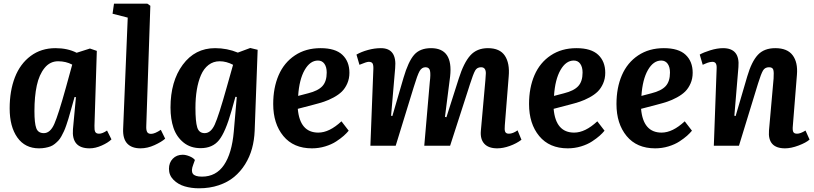

<svg xmlns="http://www.w3.org/2000/svg" viewBox="-20 -787 4399 1037"><path d="M490.2 -107.9Q489.3 -84.5 494.4 -74.7Q499.5 -64.9 515.1 -64.9Q533.2 -64.9 558.1 -82L582 -34.2Q563.5 -16.1 529.3 -1Q495.1 14.2 463.9 14.2Q365.7 14.2 374 -88.9L390.1 -262.2L382.8 -263.2L360.8 -185.1Q354 -160.6 349.4 -145.3Q344.7 -129.9 337.9 -110.1Q331.1 -90.3 325.4 -78.1Q319.8 -65.9 311.8 -51.3Q303.7 -36.6 295.4 -27.8Q287.1 -19 276.1 -10Q265.1 -1 252.7 3.7Q240.2 8.3 224.6 11.2Q209 14.2 190.9 14.2Q115.2 14.2 73.7 -44.4Q32.2 -103 32.2 -201.2Q32.2 -296.4 60.5 -369.4Q88.9 -442.4 145.5 -484.6Q202.1 -526.9 279.8 -526.9Q345.2 -526.9 394 -502L465.8 -524.9L502.9 -512.2ZM216.8 -67.9Q251.5 -67.9 273.4 -117.9Q295.4 -168 335.9 -314L370.1 -438Q335.9 -456.1 293.9 -456.1Q250 -456.1 220.7 -419.9Q191.4 -383.8 178.7 -325Q166 -266.1 166 -187Q166 -122.1 175.8 -95Q185.5 -67.9 216.8 -67.9Z M669.9 -691.9 587.9 -712.9 595.7 -767.1H775.9L792 -755.9L770 -106Q769 -84.5 774.7 -74.2Q780.3 -64 795.9 -64Q815.9 -64 848.6 -85.9L872.1 -38.1Q852.5 -20.5 814.5 -3.2Q776.4 14.2 738.8 14.2Q691.4 14.2 667.2 -11.7Q643.1 -37.6 645 -89.8Z M1258.8 -263.2 1251.5 -264.2 1230.5 -189Q1197.8 -73.2 1162.8 -30Q1127.9 13.2 1063.5 13.2Q1008.8 13.2 971.2 -17.3Q933.6 -47.9 917.2 -95.9Q900.9 -144 900.9 -206.1Q900.9 -347.7 967 -437.3Q1033.2 -526.9 1141.6 -526.9Q1206.5 -526.9 1264.6 -502.9L1331.5 -527.8L1371.6 -518.1L1355.5 -81.1Q1353.5 -30.3 1341.1 15.1Q1328.6 60.5 1304 100.1Q1279.3 139.6 1244.6 168.5Q1210 197.3 1161.4 213.6Q1112.8 230 1054.7 230Q1013.2 230 977.5 219.5Q941.9 209 917.2 184.3Q892.6 159.7 892.6 125Q892.6 91.3 913.3 70.1Q934.1 48.8 966.8 48.8Q983.4 48.8 1003.7 57.1Q1023.9 65.4 1032.7 77.1L1023.4 103Q1010.7 135.7 1021.7 151.4Q1032.7 167 1070.8 167Q1147 167 1189.7 104.2Q1232.4 41.5 1242.7 -76.2ZM1085.4 -67.9Q1118.7 -67.9 1139.9 -114.3Q1161.1 -160.6 1204.6 -315.9L1238.8 -437Q1202.6 -456.1 1166.5 -456.1Q1132.3 -456.1 1106.4 -436.3Q1080.6 -416.5 1065.4 -381.3Q1050.3 -346.2 1043 -301.8Q1035.6 -257.3 1035.6 -204.1Q1035.6 -130.4 1045.2 -99.1Q1054.7 -67.9 1085.4 -67.9Z M1711.4 -526.9Q1791 -526.9 1829.1 -491Q1867.2 -455.1 1867.2 -394Q1867.2 -362.3 1855.7 -336.2Q1844.2 -310.1 1826.7 -292.7Q1809.1 -275.4 1782 -260.7Q1754.9 -246.1 1730 -237.8Q1705.1 -229.5 1672.4 -221.2L1588.4 -199.2Q1599.6 -70.8 1699.2 -70.8Q1758.8 -70.8 1824.2 -131.8L1863.3 -81.1Q1852.5 -67.9 1836.7 -53.7Q1820.8 -39.6 1795.9 -23.2Q1771 -6.8 1736.3 3.7Q1701.7 14.2 1664.6 14.2Q1565.4 14.2 1510.5 -52.2Q1455.6 -118.7 1455.6 -225.1Q1455.6 -313 1484.9 -380.9Q1514.2 -448.7 1572.8 -487.8Q1631.3 -526.9 1711.4 -526.9ZM1744.6 -395Q1744.6 -424.8 1732.2 -442.4Q1719.7 -460 1697.3 -460Q1654.8 -460 1625.5 -408.9Q1596.2 -357.9 1590.3 -269L1644.5 -283.2Q1697.8 -296.4 1721.2 -321.8Q1744.6 -347.2 1744.6 -395Z M2301.3 -344.2Q2306.6 -385.7 2302.5 -404.8Q2298.3 -423.8 2278.3 -423.8Q2258.3 -423.8 2246.3 -403.1Q2234.4 -382.3 2214.4 -315.9L2117.2 0H1980.5L1996.6 -416Q1997.1 -437 1991.7 -445.1Q1986.3 -453.1 1971.2 -453.1Q1960 -453.1 1921.4 -437L1905.3 -492.2Q1931.6 -507.3 1967.3 -517.1Q2002.9 -526.9 2037.1 -526.9Q2124.5 -526.9 2114.3 -418.9L2092.3 -162.1L2099.1 -160.2L2159.2 -366.2Q2185.1 -454.6 2216.6 -490.7Q2248 -526.9 2308.1 -526.9Q2428.2 -526.9 2411.1 -374L2383.3 -155.8L2391.1 -153.8L2457.5 -361.8Q2484.9 -448.7 2520.3 -487.8Q2555.7 -526.9 2615.2 -526.9Q2679.7 -526.9 2706.8 -486.1Q2733.9 -445.3 2727.5 -374L2706.5 -109.9Q2704.1 -85.9 2708.5 -75.4Q2712.9 -64.9 2728.5 -64.9Q2750 -64.9 2775.4 -83L2796.4 -32.2Q2769.5 -11.7 2733.4 1.2Q2697.3 14.2 2665.5 14.2Q2618.7 14.2 2595.9 -10.5Q2573.2 -35.2 2577.1 -80.1L2601.6 -354Q2603.5 -374.5 2604 -389.9Q2604.5 -405.3 2598.4 -414.6Q2592.3 -423.8 2578.1 -423.8Q2556.6 -423.8 2546.4 -406Q2536.1 -388.2 2517.1 -328.6Q2512.7 -314.5 2510.3 -307.1L2411.1 0H2271.5Z M3093.3 -526.9Q3172.9 -526.9 3210.9 -491Q3249 -455.1 3249 -394Q3249 -362.3 3237.5 -336.2Q3226.1 -310.1 3208.5 -292.7Q3190.9 -275.4 3163.8 -260.7Q3136.7 -246.1 3111.8 -237.8Q3086.9 -229.5 3054.2 -221.2L2970.2 -199.2Q2981.4 -70.8 3081.1 -70.8Q3140.6 -70.8 3206.1 -131.8L3245.1 -81.1Q3234.4 -67.9 3218.5 -53.7Q3202.6 -39.6 3177.7 -23.2Q3152.8 -6.8 3118.2 3.7Q3083.5 14.2 3046.4 14.2Q2947.3 14.2 2892.3 -52.2Q2837.4 -118.7 2837.4 -225.1Q2837.4 -313 2866.7 -380.9Q2896 -448.7 2954.6 -487.8Q3013.2 -526.9 3093.3 -526.9ZM3126.5 -395Q3126.5 -424.8 3114 -442.4Q3101.6 -460 3079.1 -460Q3036.6 -460 3007.3 -408.9Q2978 -357.9 2972.2 -269L3026.4 -283.2Q3079.6 -296.4 3103 -321.8Q3126.5 -347.2 3126.5 -395Z M3565.4 -526.9Q3645 -526.9 3683.1 -491Q3721.2 -455.1 3721.2 -394Q3721.2 -362.3 3709.7 -336.2Q3698.2 -310.1 3680.7 -292.7Q3663.1 -275.4 3636 -260.7Q3608.9 -246.1 3584 -237.8Q3559.1 -229.5 3526.4 -221.2L3442.4 -199.2Q3453.6 -70.8 3553.2 -70.8Q3612.8 -70.8 3678.2 -131.8L3717.3 -81.1Q3706.5 -67.9 3690.7 -53.7Q3674.8 -39.6 3649.9 -23.2Q3625 -6.8 3590.3 3.7Q3555.7 14.2 3518.6 14.2Q3419.4 14.2 3364.5 -52.2Q3309.6 -118.7 3309.6 -225.1Q3309.6 -313 3338.9 -380.9Q3368.2 -448.7 3426.8 -487.8Q3485.4 -526.9 3565.4 -526.9ZM3598.6 -395Q3598.6 -424.8 3586.2 -442.4Q3573.7 -460 3551.3 -460Q3508.8 -460 3479.5 -408.9Q3450.2 -357.9 3444.3 -269L3498.5 -283.2Q3551.8 -296.4 3575.2 -321.8Q3598.6 -347.2 3598.6 -395Z M4352.5 -33.2Q4334 -16.6 4293.5 -1.2Q4252.9 14.2 4220.2 14.2Q4125.5 14.2 4133.3 -82L4158.2 -362.8Q4160.6 -397.5 4156.5 -410.6Q4152.3 -423.8 4133.3 -423.8Q4111.3 -423.8 4100.8 -405.8Q4090.3 -387.7 4074.7 -337.4Q4071.8 -328.1 4070.3 -323.2L3971.2 0H3835.4L3850.6 -417Q3851.6 -435.1 3846.2 -444.1Q3840.8 -453.1 3827.1 -453.1Q3820.8 -453.1 3813.5 -451.4Q3806.2 -449.7 3801.5 -448Q3796.9 -446.3 3787.8 -442.4Q3778.8 -438.5 3775.4 -437L3759.3 -492.2Q3779.3 -503.9 3816.4 -515.4Q3853.5 -526.9 3885.3 -526.9Q3977.1 -526.9 3968.3 -424.8L3946.3 -162.1L3953.1 -160.2L4016.1 -375Q4039.6 -454.6 4073.2 -490.7Q4106.9 -526.9 4167.5 -526.9Q4232.4 -526.9 4261.2 -488.5Q4290 -450.2 4284.2 -382.8L4262.2 -107.9Q4259.8 -84.5 4264.4 -74.7Q4269 -64.9 4285.2 -64.9Q4303.2 -64.9 4330.6 -82Z"/></svg>

Font: Literata Book
Style: Bold Italic
Weight: 700
Italic angle: -3°
Designer: Latin by Veronika Burian and Jose Scaglione. Greek by Irene Vlachou. Cyrillic by Vera Evstafieva
Foundry: TypeTogether
Version: Version 1.003;PS 001.003;hotconv 1.0.88;makeotf.lib2.5.64775